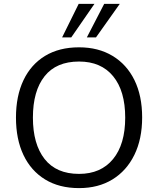

<svg xmlns="http://www.w3.org/2000/svg" viewBox="-20 -957 812 986"><path d="M62 -353Q62 -464 100.5 -545Q139 -626 211.5 -670Q284 -714 386 -714Q485 -714 558 -670Q631 -626 670.5 -545.5Q710 -465 710 -354Q710 -243 670 -161.5Q630 -80 557.5 -35.5Q485 9 386 9Q284 9 211.5 -35.5Q139 -80 100.5 -161Q62 -242 62 -353ZM149 -353Q149 -217 209 -140.5Q269 -64 386 -64Q498 -64 560.5 -140Q623 -216 623 -353Q623 -490 561 -565.5Q499 -641 386 -641Q269 -641 209 -565.5Q149 -490 149 -353ZM299 -765 384 -937H465L346 -765ZM426 -765 515 -937H595L473 -765Z"/></svg>

Font: Mulish
Style: Regular
Weight: 400
Designer: Vernon Adams
Foundry: Vernon Adams
Version: Version 3.603; ttfautohint (v1.8.3)